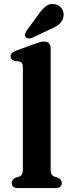

<svg xmlns="http://www.w3.org/2000/svg" viewBox="-20 -954 361 974"><path d="M237 -709.5V-95.5Q237 -77.5 242 -69.5Q247 -61.5 256 -58L272.5 -53Q293.5 -43.5 293.5 -26Q293.5 0 262 0H71Q39.5 0 39.5 -26Q39.5 -43.5 60 -53L77 -58Q86.5 -61.5 91.2 -69.5Q96 -77.5 96 -95.5V-612Q96 -627.5 91.2 -634Q86.5 -640.5 77.5 -642.5L53 -645Q33.5 -651 33.5 -668Q33.5 -686.5 60.5 -696.5L149 -729Q168.5 -736 181 -739.8Q193.5 -743.5 204 -743.5Q220 -743.5 228.5 -734.2Q237 -725 237 -709.5ZM172.5 -877Q192 -906.5 212.8 -922.5Q233.5 -938.5 261 -932Q285 -926 295.8 -906.5Q306.5 -887 301.5 -867Q296 -844.5 279.2 -830.8Q262.5 -817 233.5 -805L142 -761.5Q133.5 -758.5 124.5 -759.2Q115.5 -760 110 -766Q104.5 -773 106.8 -780.8Q109 -788.5 114 -797Z"/></svg>

Font: Fraunces 9pt Soft SemiBold
Style: Regular
Weight: 600
Version: Version 1.000;[b76b70a41]